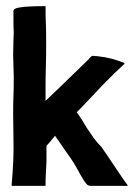

<svg xmlns="http://www.w3.org/2000/svg" viewBox="-20 -606 456 628"><path d="M397 -1Q398 0 397.5 1Q397 2 396 2H308H278Q268 2 263 -4Q255 -13 241 -38Q222 -75 198 -107Q166 -153 160 -162Q140 -137 132 -129V-77Q132 -73 130 -39Q129 -22 129 0Q129 2 128 2H73H20Q18 2 18 0Q26 -92 24 -150Q22 -245 24 -293Q25 -314 25 -354Q25 -364 24 -391Q23 -418 23 -427Q23 -441 23.5 -453.5Q24 -466 24 -474.5Q24 -483 24.5 -489.5Q25 -496 25 -499V-502Q24 -512 24 -535V-553V-559V-572Q26 -577 36 -580Q44 -582 63 -584Q91 -586 127 -586Q129 -586 129 -585Q129 -545 130 -530Q131 -509 131 -459Q131 -420 130 -389Q129 -358 129 -319V-276L177 -322L242 -385L270 -412L272 -415Q275 -418 277 -420Q279 -422 281 -423Q282 -424 300 -422Q347 -417 386 -400Q387 -400 387 -397Q386 -396 356 -368L317 -329L249 -257L231 -239L248 -214L265 -186Q273 -174 287 -154Q297 -140 312 -125L332 -96Q383 -19 397 -1Z"/></svg>

Font: Tovari Sans
Style: Bold
Weight: 700
Designer: Verneri Kontto, Denis Ignatov
Foundry: Verneri Kontto
Version: Version 1.10 May 7, 2019